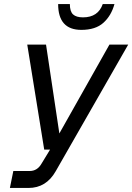

<svg xmlns="http://www.w3.org/2000/svg" viewBox="-20 -931 655 951"><path d="M29 0 46 -84H127Q165 -84 186 -121L228 -190H199L115 -710H208L274 -270L522 -710H615L256 -83Q209 0 121 0ZM383 -783Q268 -783 268 -911H326Q326 -874 342 -859.5Q358 -845 391 -845Q466 -845 489 -911H547Q531 -853 492 -818Q453 -783 383 -783Z"/></svg>

Font: Geist Regular
Style: Italic
Weight: 400
Italic angle: -12°
Designer: Basement.studio, Andrés Briganti, Mateo Zaragoza
Foundry: Basement.studio, Vercel, Andrés Briganti, Guido Ferreyra, Mateo Zaragoza
Version: Version 1.500; ttfautohint (v1.8.4.7-5d5b)